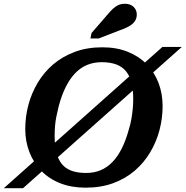

<svg xmlns="http://www.w3.org/2000/svg" viewBox="-91 -979 985 1019"><path d="M772 -416Q772 -351 755.5 -288.5Q739 -226 706 -170.5Q673 -115 624 -73Q575 -31 510 -7Q445 17 363 17Q288 17 228.5 -6.5Q169 -30 128 -72.5Q87 -115 65 -172Q43 -229 43 -294Q43 -359 59.5 -421.5Q76 -484 109 -539.5Q142 -595 191 -637Q240 -679 305.5 -703.5Q371 -728 452 -728Q528 -728 587.5 -704Q647 -680 688 -637.5Q729 -595 750.5 -538.5Q772 -482 772 -416ZM366 -61Q409 -61 444 -76Q479 -91 507 -120.5Q535 -150 556.5 -193.5Q578 -237 593 -293Q602 -322 606.5 -348.5Q611 -375 613.5 -401Q616 -427 616 -454Q616 -503 607 -539.5Q598 -576 578 -600.5Q558 -625 526 -637Q494 -649 449 -649Q406 -649 370.5 -634Q335 -619 307 -589.5Q279 -560 257.5 -516.5Q236 -473 221 -417Q214 -389 208.5 -362Q203 -335 201 -309Q199 -283 199 -256Q199 -208 208 -171Q217 -134 236.5 -109.5Q256 -85 288 -73Q320 -61 366 -61ZM-71 20 771 -730H874L31 20ZM480 -902Q495 -920 509 -933Q523 -946 538 -952.5Q553 -959 572 -959Q601 -959 618 -942.5Q635 -926 635 -902Q635 -881 624 -865.5Q613 -850 592 -838.5Q571 -827 539 -816L433 -775H389L395 -804Z"/></svg>

Font: Roboto Serif 20pt SemiBold
Style: Italic
Weight: 600
Italic angle: -10°
Version: Version 1.007